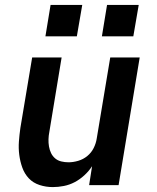

<svg xmlns="http://www.w3.org/2000/svg" viewBox="-20 -754 640 782"><path d="M195 8Q167 8 141 -0.5Q115 -9 97.5 -27.5Q80 -46 71 -71Q62 -96 58.5 -123Q55 -150 57 -177.5Q59 -205 63 -233L111 -520H231L181 -217Q178 -202 177.5 -187Q177 -172 179.5 -157.5Q182 -143 188 -130.5Q194 -118 204.5 -109Q215 -100 229.5 -96.5Q244 -93 259 -93Q278 -93 298.5 -99Q319 -105 335.5 -118.5Q352 -132 361.5 -151Q371 -170 374 -190L429 -520H549L463 0H343L355 -77Q342 -57 323.5 -40Q305 -23 284 -12Q263 -1 240 3.5Q217 8 195 8ZM523 -606H395L416 -734H545ZM165 -606 186 -734H315L293 -606Z"/></svg>

Font: Iosevka SS04 Extended
Style: Bold Italic
Weight: 700
Width: 7
Italic angle: -9°
Monospace: yes
Designer: Belleve Invis
Foundry: Belleve Invis
Version: Version 19.0.0; ttfautohint (v1.8.4)